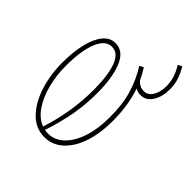

<svg xmlns="http://www.w3.org/2000/svg" viewBox="-90 -797 1238 1238"><g transform="rotate(-45 529.0 -177.5)"><path d="M1058 80Q1022 102 983 115.5Q944 129 895 129Q828 129 782 99.5Q736 70 736 21Q736 -5 749 -27Q635 13 488 13Q381 13 294 -15.5Q207 -44 156.5 -98.5Q106 -153 106 -226Q106 -306 166 -364.5Q226 -423 323 -453.5Q420 -484 528 -484Q627 -484 702.5 -465.5Q778 -447 819 -412.5Q860 -378 860 -330Q860 -256 774 -220.5Q688 -185 546 -185Q443 -185 344.5 -203Q246 -221 142 -256Q139 -241 139 -226Q139 -165 184 -118Q229 -71 308.5 -44.5Q388 -18 488 -18Q604 -16 694.5 -42Q785 -68 864 -118L879 -91Q843 -68 800 -48Q769 -19 769 17Q769 55 805.5 77Q842 99 895 99Q971 99 1044 53ZM149 -280Q347 -216 546 -216Q674 -216 750.5 -243Q827 -270 827 -330Q827 -388 747.5 -420.5Q668 -453 528 -453Q442 -453 362.5 -432.5Q283 -412 226 -373Q169 -334 149 -280Z"/></g></svg>

Font: BioRhyme Expanded ExtraLight
Style: Regular
Weight: 275
Width: 7
Designer: Aoife Mooney
Foundry: Aoife Mooney Type
Version: Version 1.001